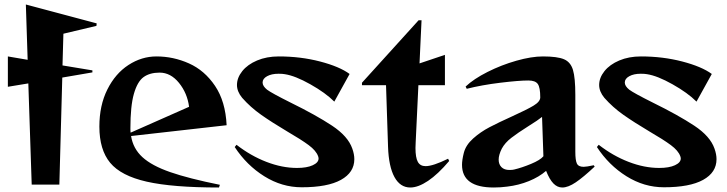

<svg xmlns="http://www.w3.org/2000/svg" viewBox="-20 -821 3235 854"><path d="M106 -450 15 -435V-570L103 -555L95 -801L410 -717L409 -706L262 -671L258 -530L391 -508V-499L257 -476L244 0H121Z M422 -258Q422 -352 457.5 -423Q493 -494 551.5 -532Q610 -570 676 -570Q751 -570 820.5 -539Q890 -508 936.5 -439Q983 -370 988 -264L563 -216Q572 -160 613.5 -122Q655 -84 737 -55.5Q819 -27 958 1L954 13Q747 13 632.5 -13Q518 -39 470 -97Q422 -155 422 -258ZM561 -231 821 -346Q813 -407 776 -452.5Q739 -498 690 -498Q646 -498 618.5 -478Q591 -458 575.5 -403.5Q560 -349 560 -250Q560 -237 561 -231Z M1024 -167 1032 -177Q1095 -128 1165 -101Q1235 -74 1301 -74Q1345 -74 1371 -86Q1397 -98 1397 -116Q1397 -120 1395 -126Q1386 -151 1353 -175.5Q1320 -200 1258 -236Q1189 -277 1141.5 -310.5Q1094 -344 1057 -386Q1034 -414 1034 -443Q1034 -475 1057.5 -504.5Q1081 -534 1123.5 -552Q1166 -570 1220 -570Q1317 -570 1403.5 -547.5Q1490 -525 1535 -492L1467 -369Q1428 -408 1360.5 -446Q1293 -484 1247 -491Q1237 -493 1219 -493Q1188 -493 1168 -482Q1148 -471 1148 -454Q1148 -438 1168 -422Q1188 -407 1272 -365Q1386 -309 1457 -262Q1528 -215 1547 -160Q1556 -135 1556 -113Q1556 -54 1496.5 -21Q1437 12 1322 12Q1234 12 1155.5 -37Q1077 -86 1024 -167Z M1706 -168 1697 -442H1590V-453L1842 -731H1855L1846 -539L1959 -577V-442H1841L1829 -190L1828 -163Q1828 -120 1838.5 -101Q1849 -82 1873 -82Q1906 -82 1973 -115L1978 -105Q1928 -46 1884 -16.5Q1840 13 1805 13Q1760 13 1734.5 -33.5Q1709 -80 1706 -168Z M2035 -88Q2035 -109 2043 -141Q2052 -176 2084.5 -205Q2117 -234 2157 -255Q2197 -276 2259 -304Q2323 -333 2353 -351Q2383 -369 2383 -388Q2383 -432 2372 -447.5Q2361 -463 2330 -463Q2288 -463 2205.5 -453Q2123 -443 2056 -426L2051 -436Q2087 -470 2148.5 -501Q2210 -532 2277 -551Q2344 -570 2395 -570Q2459 -570 2488.5 -557.5Q2518 -545 2528.5 -510Q2539 -475 2539 -399V-146Q2539 -108 2546 -93.5Q2553 -79 2576 -79Q2588 -79 2621 -86L2625 -80Q2575 -33 2541 -10Q2507 13 2481 13Q2459 13 2441.5 -5Q2424 -23 2409 -61Q2378 -34 2332.5 -15.5Q2287 3 2236 9Q2207 13 2176 13Q2035 13 2035 -88ZM2246 -65Q2260 -65 2267 -67Q2301 -75 2342 -92Q2383 -109 2397 -126L2391 -301Q2374 -287 2329 -259Q2283 -230 2254.5 -208Q2226 -186 2212 -160Q2198 -132 2198 -111Q2198 -90 2210.5 -77.5Q2223 -65 2246 -65Z M2635 -167 2643 -177Q2706 -128 2776 -101Q2846 -74 2912 -74Q2956 -74 2982 -86Q3008 -98 3008 -116Q3008 -120 3006 -126Q2997 -151 2964 -175.5Q2931 -200 2869 -236Q2800 -277 2752.5 -310.5Q2705 -344 2668 -386Q2645 -414 2645 -443Q2645 -475 2668.5 -504.5Q2692 -534 2734.5 -552Q2777 -570 2831 -570Q2928 -570 3014.5 -547.5Q3101 -525 3146 -492L3078 -369Q3039 -408 2971.5 -446Q2904 -484 2858 -491Q2848 -493 2830 -493Q2799 -493 2779 -482Q2759 -471 2759 -454Q2759 -438 2779 -422Q2799 -407 2883 -365Q2997 -309 3068 -262Q3139 -215 3158 -160Q3167 -135 3167 -113Q3167 -54 3107.5 -21Q3048 12 2933 12Q2845 12 2766.5 -37Q2688 -86 2635 -167Z"/></svg>

Font: Tiejili SC
Style: Regular
Weight: 400
Designer: Buernia
Foundry: Ershou Xiaoxi Press
Version: Version 1.100